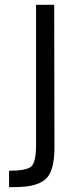

<svg xmlns="http://www.w3.org/2000/svg" viewBox="-20 -712 329 804"><path d="M18 72V3Q90 3 110.5 -14.5Q131 -32 131 -106V-692H207L208 -95Q208 -11 182.5 25Q157 61 89 69Q62 72 18 72Z"/></svg>

Font: Titillium-CLs Web
Style: CLs-Regular
Weight: 400
Version: Version 1.002;PS 57.000;hotconv 1.0.70;makeotf.lib2.5.55311